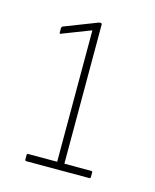

<svg xmlns="http://www.w3.org/2000/svg" viewBox="-73 -822 416 515"><g transform="rotate(15 135.0 -565.0)"><path d="M48 -360Q44 -360 44 -364V-377Q44 -380 48 -380H128V-745L48 -714Q45 -713 45 -716V-728Q45 -732 48 -734L138 -769Q141 -770 141.5 -770Q142 -770 143 -770H144Q148 -770 148 -766V-380H222Q226 -380 226 -377V-364Q226 -360 222 -360Z"/></g></svg>

Font: Sofia Sans Condensed Thin
Style: Regular
Weight: 250
Version: Version 4.100